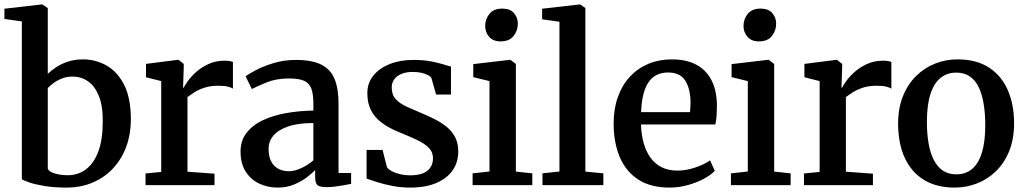

<svg xmlns="http://www.w3.org/2000/svg" viewBox="-22 -839 4646 870"><path d="M-2 -753V-799.5L167.5 -819H169.5L194.5 -802.5V-504.5Q211 -520.5 234.5 -535.8Q258 -551 288.2 -560.5Q318.5 -570 353.5 -570Q411.5 -570 461 -542Q510.5 -514 540.8 -454Q571 -394 571 -297Q571 -232.5 550.8 -176.5Q530.5 -120.5 492.5 -78.5Q454.5 -36.5 400.2 -12.8Q346 11 278.5 11Q224 11 181 4Q138 -3 111 -12.2Q84 -21.5 77 -27V-742ZM307.5 -492Q282 -492 260 -483.8Q238 -475.5 221.2 -463.2Q204.5 -451 194.5 -440V-74Q200.5 -60.5 227 -52.8Q253.5 -45 285 -45Q332 -45 367.5 -71.8Q403 -98.5 423 -151.2Q443 -204 443.5 -281.5Q445 -356.5 426.5 -402.8Q408 -449 376.8 -470.5Q345.5 -492 307.5 -492Z M637.5 0V-53L708.5 -60V-471.5L639.5 -489V-549.5L784.5 -568H787L810.5 -549.5V-530L807.5 -442H810.5Q815 -451.5 829 -471.5Q843 -491.5 866.8 -512.8Q890.5 -534 923 -549Q955.5 -564 996 -564Q1010.5 -564 1019.2 -562.2Q1028 -560.5 1033.5 -558.5V-437Q1026.5 -442.5 1010.2 -446.5Q994 -450.5 968 -450.5Q931 -450.5 904 -441.5Q877 -432.5 858.5 -420.5Q840 -408.5 827.5 -399.5V-61L950 -52V0Z M1236 11Q1191 11 1152.8 -7Q1114.5 -25 1091.2 -61.5Q1068 -98 1068 -152.5Q1068 -201.5 1094.8 -236.5Q1121.5 -271.5 1167.5 -293.5Q1213.5 -315.5 1273 -326.2Q1332.5 -337 1398 -338V-369.5Q1398 -412 1389 -437Q1380 -462 1356.2 -472.8Q1332.5 -483.5 1288 -483.5Q1230 -483.5 1186.5 -465.8Q1143 -448 1119 -435.5L1091 -493Q1101.5 -502 1135.2 -520Q1169 -538 1216.8 -552.8Q1264.5 -567.5 1318.5 -567.5Q1391 -567.5 1433.2 -546.5Q1475.5 -525.5 1493.8 -481.8Q1512 -438 1512 -368.5V-55H1569V-6Q1558 -3.5 1538.5 0Q1519 3.5 1497.2 6.2Q1475.5 9 1457.5 9Q1428 9 1417 0.2Q1406 -8.5 1406 -38.5V-68.5Q1393.5 -55 1369.2 -36.2Q1345 -17.5 1311.2 -3.2Q1277.5 11 1236 11ZM1287.5 -63Q1312.5 -63 1343.8 -77.5Q1375 -92 1398 -112.5V-281.5Q1328 -281.5 1283 -265.8Q1238 -250 1216.5 -224Q1195 -198 1195 -165Q1195 -129.5 1207 -107Q1219 -84.5 1240 -73.8Q1261 -63 1287.5 -63Z M1836 11Q1795 11 1756.2 3.5Q1717.5 -4 1686.8 -13.8Q1656 -23.5 1639 -30V-159.5H1711.5L1731.5 -81Q1737.5 -72 1753.2 -63.5Q1769 -55 1790.8 -49.8Q1812.5 -44.5 1835.5 -44.5Q1872.5 -44.5 1895.5 -54.2Q1918.5 -64 1929.2 -81.5Q1940 -99 1940 -122Q1940 -150 1921 -169.2Q1902 -188.5 1867.8 -204.8Q1833.5 -221 1786.5 -240Q1739.5 -259 1707.5 -283Q1675.5 -307 1659 -339.5Q1642.5 -372 1642.5 -417Q1642.5 -462 1669.2 -495.8Q1696 -529.5 1743.2 -548.5Q1790.5 -567.5 1851 -567.5Q1896 -567.5 1929.2 -561.2Q1962.5 -555 1985.5 -547.8Q2008.5 -540.5 2021.5 -537.5V-410.5H1954L1933 -485Q1928.5 -493 1916.2 -499.2Q1904 -505.5 1886.8 -509.2Q1869.5 -513 1850.5 -513Q1821 -513.5 1798.8 -504.8Q1776.5 -496 1764.8 -480Q1753 -464 1753 -442.5Q1753 -409.5 1771.5 -389.5Q1790 -369.5 1819.8 -356Q1849.5 -342.5 1882 -329Q1914.5 -315.5 1945.2 -300.2Q1976 -285 2000.8 -265.2Q2025.5 -245.5 2040 -218Q2054.5 -190.5 2054.5 -152.5Q2054.5 -104.5 2029.5 -67.8Q2004.5 -31 1955.5 -10Q1906.5 11 1836 11Z M2119.5 0V-53.5L2196 -62V-471.5L2122.5 -489.5V-548.5L2288.5 -568H2290.5L2315.5 -549.5V-61.5L2390 -53.5V0ZM2246 -651.5Q2212 -651.5 2194.2 -672.5Q2176.5 -693.5 2176.5 -721Q2176.5 -752.5 2195.8 -776.2Q2215 -800 2254 -800H2255Q2289 -800 2306.8 -779.8Q2324.5 -759.5 2324.5 -732Q2324.5 -700.5 2305.2 -676Q2286 -651.5 2247 -651.5Z M2513 -62V-740.5L2434.5 -751.5V-799.5L2605 -819H2606.5L2630.5 -802.5V-61.5L2712 -53.5V0H2436V-53.5Z M3012 11Q2925.5 11 2869.2 -26Q2813 -63 2785.8 -128.5Q2758.5 -194 2758.5 -279Q2758.5 -346 2777.8 -399.8Q2797 -453.5 2832.2 -491.5Q2867.5 -529.5 2916 -549.8Q2964.5 -570 3022.5 -570Q3119 -570 3171.2 -518Q3223.5 -466 3226.5 -369.5Q3226.5 -338.5 3225 -315.5Q3223.5 -292.5 3219.5 -275H2882.5Q2884 -228 2895 -189.5Q2906 -151 2926.5 -123.2Q2947 -95.5 2977.2 -80.8Q3007.5 -66 3047 -66Q3088.5 -66 3130.8 -80.8Q3173 -95.5 3195.5 -112.5L3217 -65Q3200 -46.5 3168 -29.2Q3136 -12 3095.2 -0.5Q3054.5 11 3012 11ZM2883 -331H3104.5Q3105.5 -340 3106.2 -352Q3107 -364 3107 -373.5Q3107 -434 3084 -472.2Q3061 -510.5 3005 -510.5Q2980 -510.5 2958.8 -501.8Q2937.5 -493 2921.2 -472.8Q2905 -452.5 2895 -417.8Q2885 -383 2883 -331Z M3290 0V-53.5L3366.5 -62V-471.5L3293 -489.5V-548.5L3459 -568H3461L3486 -549.5V-61.5L3560.5 -53.5V0ZM3416.5 -651.5Q3382.5 -651.5 3364.8 -672.5Q3347 -693.5 3347 -721Q3347 -752.5 3366.2 -776.2Q3385.5 -800 3424.5 -800H3425.5Q3459.5 -800 3477.2 -779.8Q3495 -759.5 3495 -732Q3495 -700.5 3475.8 -676Q3456.5 -651.5 3417.5 -651.5Z M3621 0V-53L3692 -60V-471.5L3623 -489V-549.5L3768 -568H3770.5L3794 -549.5V-530L3791 -442H3794Q3798.5 -451.5 3812.5 -471.5Q3826.5 -491.5 3850.2 -512.8Q3874 -534 3906.5 -549Q3939 -564 3979.5 -564Q3994 -564 4002.8 -562.2Q4011.5 -560.5 4017 -558.5V-437Q4010 -442.5 3993.8 -446.5Q3977.5 -450.5 3951.5 -450.5Q3914.5 -450.5 3887.5 -441.5Q3860.5 -432.5 3842 -420.5Q3823.5 -408.5 3811 -399.5V-61L3933.5 -52V0Z M4047.5 -278.5Q4047.5 -349.5 4069.8 -404Q4092 -458.5 4130 -495.5Q4168 -532.5 4216 -551.2Q4264 -570 4316 -570Q4402.5 -570 4459.5 -532.8Q4516.5 -495.5 4544.8 -430.2Q4573 -365 4573 -280.5Q4573 -208.5 4550.8 -154Q4528.5 -99.5 4490.5 -62.8Q4452.5 -26 4404.2 -7.5Q4356 11 4304 11Q4239.5 11 4191.2 -10.2Q4143 -31.5 4111 -70.2Q4079 -109 4063.2 -162Q4047.5 -215 4047.5 -278.5ZM4311.5 -49Q4353.5 -49 4382.8 -73.5Q4412 -98 4427.2 -147.5Q4442.5 -197 4442.5 -272Q4442.5 -324.5 4435.2 -368.2Q4428 -412 4412.8 -443.8Q4397.5 -475.5 4372.2 -492.8Q4347 -510 4311 -510Q4269 -510 4239.2 -485.5Q4209.5 -461 4193.8 -411.8Q4178 -362.5 4178 -287Q4178 -234 4185.5 -190.2Q4193 -146.5 4209 -114.8Q4225 -83 4250.2 -66Q4275.5 -49 4311.5 -49Z"/></svg>

Font: Merriweather Light 18pt SemiBold
Style: Regular
Weight: 600
Version: Version 2.100